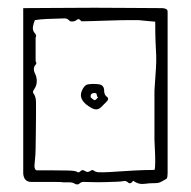

<svg xmlns="http://www.w3.org/2000/svg" viewBox="-20 -470 493 496"><path d="M172 4Q167 1 159.5 1Q152 1 144 1Q140 0 121.5 0Q103 0 84.5 0Q66 0 61 0Q42 0 40 -21V-449Q79 -449 126.5 -449.5Q174 -450 224 -450Q274 -450 319.5 -449.5Q365 -449 399 -449Q404 -449 408.5 -447Q413 -445 413 -440V-23Q413 -19 412.5 -14.5Q412 -10 410 -8Q403 -4 396.5 -0.5Q390 3 383 3Q366 3 352 5Q338 7 324 -3Q317 7 311 1.5Q305 -4 298 -2Q295 -1 281.5 -0.5Q268 0 250.5 0.5Q233 1 218.5 0.5Q204 0 198 0Q191 -1 185.5 4Q180 9 172 4ZM249 -25Q257 -25 278 -26.5Q299 -28 326.5 -29.5Q354 -31 379 -31Q381 -35 381 -52Q381 -69 380 -87Q379 -105 379 -109V-236Q382 -276 383 -295.5Q384 -315 383.5 -327.5Q383 -340 382 -358.5Q381 -377 381 -414Q378 -414 363.5 -415.5Q349 -417 338 -418Q335 -418 313.5 -418Q292 -418 264.5 -417Q237 -416 215.5 -415.5Q194 -415 190 -415Q184 -424 178 -418.5Q172 -413 161 -415Q154 -423 147 -422.5Q140 -422 132 -422Q121 -422 101 -421Q81 -420 70 -418Q66 -408 65 -399.5Q64 -391 70 -384Q72 -383 73 -379Q74 -375 72 -374V-312Q75 -307 73 -304Q63 -294 71 -279Q73 -275 74 -270Q75 -265 75 -260Q75 -249 68 -239Q63 -232 67 -228Q73 -220 73 -205Q73 -194 73 -169.5Q73 -145 72.5 -121Q72 -97 72 -86Q72 -79 71.5 -71Q71 -63 69 -42Q69 -30 76 -30Q88 -30 111 -30Q134 -30 155 -29.5Q176 -29 179 -26Q183 -23 187 -27Q192 -32 196 -30Q200 -28 204 -26Q208 -25 213.5 -28.5Q219 -32 221 -30Q228 -25 235 -25Q242 -25 249 -25ZM241 -193Q231 -183 216.5 -191Q202 -199 195 -208Q189 -216 189 -224Q189 -232 194.5 -241.5Q200 -251 207 -252Q218 -254 233.5 -252.5Q249 -251 249 -236Q249 -225 256 -220Q263 -215 255 -207ZM228 -213 232 -217Q234 -219 232 -220Q230 -221 230 -225Q230 -229 226 -229.5Q222 -230 219 -229Q214 -227 214 -221Q214 -218 216 -217Q218 -215 221.5 -212.5Q225 -210 228 -213Z"/></svg>

Font: Sankofa Display
Style: Regular
Weight: 400
Designer: Batsirai Madzonga
Foundry: Batsirai Madzonga
Version: Version 1.000; ttfautohint (v1.8.4.7-5d5b)